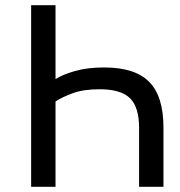

<svg xmlns="http://www.w3.org/2000/svg" viewBox="-20 -720 695 740"><path d="M194 -700V-415Q220 -432 268 -446Q316 -460 382 -460Q500 -460 555 -404.5Q610 -349 610 -228V0H516V-228Q516 -307 481 -341.5Q446 -376 364 -376Q302 -376 261 -361Q220 -346 194 -329V0H100V-700Z"/></svg>

Font: Golos Text VF
Style: Regular
Weight: 400
Designer: A.Korolkova, Vitaly Kuzmin
Foundry: ParaType Ltd
Version: Version 2.003